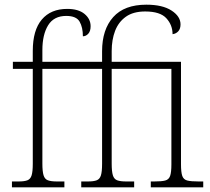

<svg xmlns="http://www.w3.org/2000/svg" viewBox="-20 -800 896 820"><path d="M31 0V-25H59Q84 -25 97 -30Q110 -35 115 -51Q120 -67 120 -101V-506H35V-536H120V-583Q120 -671 158.5 -716.5Q197 -762 267 -762Q315 -762 341 -740.5Q367 -719 367 -688Q367 -667 357 -656Q347 -645 334 -645Q334 -683 320 -707.5Q306 -732 263 -732Q210 -732 185.5 -692Q161 -652 161 -586V-536H416V-581Q416 -674 463.5 -727Q511 -780 605 -780Q674 -780 712.5 -755Q751 -730 751 -696Q751 -677 741.5 -666.5Q732 -656 717 -654Q717 -693 690.5 -722Q664 -751 600 -751Q549 -751 517.5 -728.5Q486 -706 471.5 -668Q457 -630 457 -582V-536H753V-99Q753 -64 758.5 -48.5Q764 -33 780 -29Q796 -25 828 -25H848V0H624V-25H639Q670 -25 685.5 -29Q701 -33 706.5 -48.5Q712 -64 712 -98V-506H457V-101Q457 -68 462 -51.5Q467 -35 480.5 -30Q494 -25 519 -25H553V0H327V-25H355Q380 -25 393 -30Q406 -35 411 -51Q416 -67 416 -101V-506H161V-101Q161 -68 166 -51.5Q171 -35 184.5 -30Q198 -25 223 -25H255V0Z"/></svg>

Font: Noto Serif SemiCondensed ExtraLight
Style: Regular
Weight: 200
Width: 4
Designer: Monotype Design Team
Foundry: Monotype Imaging Inc.
Version: Version 2.014